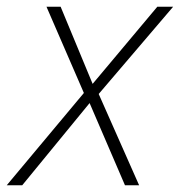

<svg xmlns="http://www.w3.org/2000/svg" viewBox="-52 -550 534 570"><path d="M-32 0 197 -274 86 -530H128L223 -301L415 -530H462L241 -271L361 0H319L214 -244L14 0Z"/></svg>

Font: Noto Sans Disp ExtLt
Style: Italic
Weight: 200
Italic angle: -12°
Designer: Monotype Design Team
Foundry: Monotype Imaging Inc.
Version: Version 2.000;GOOG;noto-source:20170915:90ef993387c0